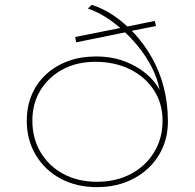

<svg xmlns="http://www.w3.org/2000/svg" viewBox="-20 -759 801 789"><path d="M378 10Q294 10 229 -25Q164 -60 127 -122Q90 -184 90 -263Q90 -321 110.5 -369.5Q131 -418 169.5 -453.5Q208 -489 260 -508Q312 -527 374 -527Q446 -527 504.5 -502Q563 -477 601.5 -436.5Q640 -396 651 -349L639 -346Q640 -390 623.5 -436.5Q607 -483 577.5 -527.5Q548 -572 509 -611.5Q470 -651 427.5 -680Q385 -709 341 -724L357 -739Q403 -725 448 -694.5Q493 -664 533 -620.5Q573 -577 604.5 -521.5Q636 -466 653 -400Q670 -334 670 -260Q670 -182 632.5 -121Q595 -60 529 -25Q463 10 378 10ZM378 -12Q457 -12 517.5 -44Q578 -76 613 -133Q648 -190 648 -263Q648 -334 612.5 -388.5Q577 -443 514.5 -474Q452 -505 372 -505Q296 -505 238 -474Q180 -443 146.5 -388.5Q113 -334 113 -263Q113 -190 147 -133Q181 -76 241 -44Q301 -12 378 -12ZM293 -585 289 -607 480 -645 493 -648 616 -673 621 -652 514 -631 499 -627Z"/></svg>

Font: Lexend Giga Thin
Style: Regular
Weight: 250
Version: Version 1.007